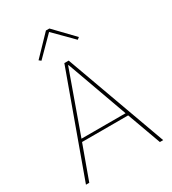

<svg xmlns="http://www.w3.org/2000/svg" viewBox="-218 -1038 1036 1154"><g transform="rotate(-30 300.0 -461.5)"><path d="M287 -923 159 -790 173 -779 299 -906 425 -779 439 -790 311 -923ZM568 0 315 -698H285L32 0H55L140 -234H460L545 0ZM453 -253H147L298 -675H301Z"/></g></svg>

Font: IBM Plex Thai Looped Thin
Style: Regular
Weight: 100
Designer: Mike Abbink, Paul van der Laan, Pieter van Rosmalen, Ben Mitchell, Mark Frömberg
Foundry: Bold Monday
Version: Version 1.0